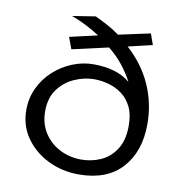

<svg xmlns="http://www.w3.org/2000/svg" viewBox="-78 -744 781 828"><g transform="rotate(10 312.5 -330.0)"><path d="M320 12Q248 12 186.5 -18Q125 -48 87.5 -101Q50 -154 50 -223Q50 -275 71 -319.5Q92 -364 128 -397Q164 -430 209.5 -448.5Q255 -467 303 -467Q351 -467 391.5 -455.5Q432 -444 463 -418Q443 -456 416.5 -489Q390 -522 355 -550L196 -514L177 -565L299 -593Q270 -612 239.5 -627.5Q209 -643 174 -656L275 -672Q303 -659 330 -644.5Q357 -630 383 -611L522 -641L539 -593L433 -568Q503 -505 539 -424.5Q575 -344 575 -253Q575 -133 509.5 -60.5Q444 12 320 12ZM320 -53Q365 -53 405.5 -71Q446 -89 471.5 -129Q497 -169 497 -232Q497 -282 480.5 -315Q464 -348 437 -367.5Q410 -387 378.5 -395.5Q347 -404 316 -404Q273 -404 230 -385Q187 -366 159 -328Q131 -290 131 -232Q131 -177 157.5 -136.5Q184 -96 227 -74.5Q270 -53 320 -53Z"/></g></svg>

Font: Inconsolata Expanded Thin
Style: Regular
Weight: 100
Width: 7
Monospace: yes
Designer: Raph Levien, Cyreal, Brenton Simpson
Foundry: Raph Levien, Cyreal, Google
Version: Version 3.100; ttfautohint (v1.8.4.7-5d5b)